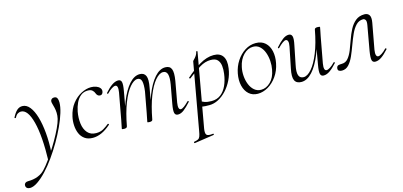

<svg xmlns="http://www.w3.org/2000/svg" viewBox="-120 -890 3355 1600"><g transform="rotate(-15 1558.0 -90.0)"><path d="M-19 281Q-35 281 -45.5 272Q-56 263 -54 244Q-48 222 -19 222Q2 222 23.5 218.5Q45 215 65 207Q85 199 101 188Q123 173 152 136.5Q181 100 213 52.5Q245 5 274 -45.5Q303 -96 324 -141Q345 -186 352 -216Q358 -243 357 -267.5Q356 -292 351 -312Q346 -332 342 -346.5Q338 -361 338 -368Q338 -380 346 -388Q354 -396 368 -396Q388 -396 395 -381.5Q402 -367 402 -345Q402 -308 386.5 -257Q371 -206 343.5 -146.5Q316 -87 281 -27Q246 33 206.5 88.5Q167 144 126.5 187Q86 230 48.5 255.5Q11 281 -19 281ZM187 108Q193 -112 161.5 -233Q130 -354 71 -354Q58 -354 44 -346Q30 -338 19 -316Q17 -312 11.5 -313.5Q6 -315 7 -319Q26 -357 46.5 -376Q67 -395 94 -395Q130 -395 157.5 -360.5Q185 -326 202.5 -266Q220 -206 227 -127.5Q234 -49 229 40Z M596 13Q554 13 526.5 -6.5Q499 -26 485.5 -58Q472 -90 470 -128Q468 -166 476 -202Q490 -266 524 -309.5Q558 -353 602 -376Q646 -399 688 -399Q712 -399 732 -391.5Q752 -384 763 -371Q774 -358 772 -342Q771 -331 764.5 -322Q758 -313 744 -313Q733 -313 724.5 -320.5Q716 -328 711 -342Q708 -353 695 -366Q682 -379 655 -379Q619 -379 593.5 -358.5Q568 -338 552.5 -305Q537 -272 529 -232Q519 -177 525.5 -128Q532 -79 558.5 -48.5Q585 -18 633 -18Q670 -18 696 -33.5Q722 -49 744 -67Q747 -69 751 -65Q755 -61 752 -58Q710 -21 671.5 -4Q633 13 596 13Z M1331 9Q1308 9 1302.5 -12.5Q1297 -34 1307 -89L1336 -248Q1346 -307 1337.5 -336Q1329 -365 1300 -365Q1268 -365 1232 -323Q1196 -281 1164.5 -200.5Q1133 -120 1112 -6L1102 -7Q1122 -123 1157 -211.5Q1192 -300 1236 -349.5Q1280 -399 1328 -399Q1368 -399 1380.5 -368.5Q1393 -338 1381 -267L1349 -89Q1344 -58 1348.5 -43Q1353 -28 1365 -28Q1377 -28 1395 -41.5Q1413 -55 1435 -77Q1439 -81 1443 -77Q1447 -73 1443 -69Q1410 -32 1383.5 -11.5Q1357 9 1331 9ZM867 8Q854 8 850.5 6.5Q847 5 847 2Q847 -1 852 -23.5Q857 -46 861 -68L903 -297Q913 -358 886 -358Q874 -358 855 -346Q836 -334 814 -311Q811 -307 806.5 -311.5Q802 -316 806 -319Q839 -357 867.5 -376Q896 -395 921 -395Q944 -395 949.5 -373.5Q955 -352 945 -297L893 -6Q890 8 867 8ZM1087 8Q1074 8 1070.5 6.5Q1067 5 1067 2Q1067 -1 1072.5 -26.5Q1078 -52 1082 -74L1114 -248Q1122 -307 1114.5 -336Q1107 -365 1080 -365Q1049 -365 1013 -323Q977 -281 945.5 -200.5Q914 -120 893 -6L882 -7Q902 -123 937 -211.5Q972 -300 1016 -349.5Q1060 -399 1108 -399Q1146 -399 1159.5 -368.5Q1173 -338 1159 -267L1112 -6Q1110 8 1087 8Z M1404 275Q1400 276 1399 270Q1398 264 1402 263Q1425 259 1436.5 253Q1448 247 1454 231.5Q1460 216 1465 185L1567 -386Q1567 -389 1573 -395Q1579 -401 1587 -410Q1595 -419 1602 -431Q1609 -443 1612 -458Q1613 -462 1618.5 -461Q1624 -460 1623 -456L1510 178Q1503 219 1515 232Q1527 245 1570 239Q1574 237 1575.5 243Q1577 249 1572 250ZM1604 1Q1564 1 1547 -2Q1530 -5 1516 -8L1526 -58Q1545 -45 1569.5 -36Q1594 -27 1630 -27Q1677 -27 1709.5 -52Q1742 -77 1762 -121Q1782 -165 1789 -220Q1794 -255 1790.5 -287Q1787 -319 1769 -339.5Q1751 -360 1709 -360Q1662 -360 1615.5 -332Q1569 -304 1507 -255Q1504 -254 1500 -258.5Q1496 -263 1499 -264Q1558 -317 1621 -355Q1684 -393 1744 -393Q1799 -393 1823 -357Q1847 -321 1837 -253Q1830 -202 1807.5 -156Q1785 -110 1752.5 -74.5Q1720 -39 1681.5 -19Q1643 1 1604 1Z M2019 14Q1973 14 1942.5 -13.5Q1912 -41 1900.5 -88Q1889 -135 1900 -193Q1911 -251 1941.5 -297.5Q1972 -344 2015.5 -371.5Q2059 -399 2108 -399Q2159 -399 2190 -370.5Q2221 -342 2231 -295Q2241 -248 2230 -193Q2218 -131 2185 -84Q2152 -37 2108 -11.5Q2064 14 2019 14ZM2054 -11Q2098 -11 2135 -47Q2172 -83 2184 -149Q2191 -184 2188.5 -223Q2186 -262 2173.5 -296.5Q2161 -331 2137.5 -353Q2114 -375 2079 -375Q2034 -375 1996.5 -337Q1959 -299 1946 -236Q1938 -199 1941 -160Q1944 -121 1957.5 -87Q1971 -53 1995.5 -32Q2020 -11 2054 -11Z M2395 13Q2352 13 2337.5 -18Q2323 -49 2338 -119L2374 -297Q2380 -328 2375 -343Q2370 -358 2357 -358Q2346 -358 2328 -345Q2310 -332 2288 -309Q2284 -305 2280 -309Q2276 -313 2280 -317Q2313 -355 2340 -375Q2367 -395 2392 -395Q2415 -395 2421.5 -373.5Q2428 -352 2416 -297L2384 -138Q2371 -78 2381 -49.5Q2391 -21 2423 -21Q2456 -21 2492.5 -63Q2529 -105 2561.5 -185.5Q2594 -266 2615 -380L2626 -379Q2606 -263 2570.5 -174.5Q2535 -86 2490 -36.5Q2445 13 2395 13ZM2588 9Q2565 9 2559.5 -12.5Q2554 -34 2564 -89L2615 -380Q2617 -394 2641 -394Q2654 -394 2658 -392.5Q2662 -391 2662 -388Q2662 -385 2657 -361.5Q2652 -338 2647 -312L2606 -89Q2596 -28 2623 -28Q2635 -28 2654 -40Q2673 -52 2695 -75Q2698 -79 2702.5 -74.5Q2707 -70 2703 -67Q2669 -29 2641.5 -10Q2614 9 2588 9Z M2745 9Q2729 9 2719 2Q2709 -5 2712 -23Q2716 -40 2729 -43Q2742 -46 2758 -46Q2791 -46 2812.5 -71.5Q2834 -97 2850 -136.5Q2866 -176 2881.5 -221Q2897 -266 2917.5 -305.5Q2938 -345 2969 -370.5Q3000 -396 3046 -396Q3074 -396 3087 -376.5Q3100 -357 3092 -312L3051 -89Q3046 -58 3051 -43Q3056 -28 3069 -28Q3080 -28 3099 -40Q3118 -52 3140 -75Q3144 -79 3148 -74.5Q3152 -70 3149 -67Q3115 -29 3087.5 -10Q3060 9 3034 9Q3010 9 3005 -12.5Q3000 -34 3009 -89L3047 -302Q3053 -336 3044.5 -347.5Q3036 -359 3025 -359Q2989 -359 2963.5 -332.5Q2938 -306 2919 -264Q2900 -222 2883 -175Q2866 -128 2847.5 -86Q2829 -44 2804.5 -17.5Q2780 9 2745 9Z"/></g></svg>

Font: Cormorant Infant Light
Style: Italic
Weight: 300
Italic angle: -10°
Designer: Christian Thalmann (Catharsis Fonts)
Foundry: Catharsis Fonts
Version: Version 4.001